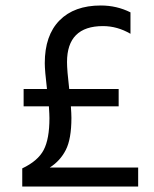

<svg xmlns="http://www.w3.org/2000/svg" viewBox="-20 -679 562 699"><path d="M483 0H61V-66Q118 -93 139 -133Q160 -173 160 -249Q160 -262 158 -292H66V-355H151Q143 -423 143 -449Q143 -550 196.5 -604.5Q250 -659 347 -659Q405 -659 455 -634V-556Q407 -584 355 -584Q224 -584 224 -453Q224 -423 232 -355H412V-292H238Q240 -264 240 -250Q240 -173 219.5 -133Q199 -93 161 -69H483Z"/></svg>

Font: Hind Madurai
Style: Regular
Weight: 400
Designer: Jyotish Sonowal
Foundry: Indian Type Foundry
Version: Version 0.702;PS 1.0;hotconv 1.0.81;makeotf.lib2.5.63406